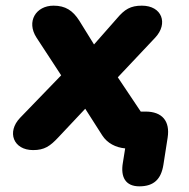

<svg xmlns="http://www.w3.org/2000/svg" viewBox="-20 -521 668 678"><path d="M472 137C524 137 549 111 557 61L572 -35C581 -93 553 -127 494 -127H477L396 -248L528 -388C575 -438 552 -501 481 -501C441 -501 420 -488 393 -456L312 -364L260 -448C237 -484 211 -501 169 -501C107 -501 72 -445 109 -388L196 -255L51 -105C3 -55 27 9 97 9C137 9 157 -5 186 -36L281 -137L341 -43C359 -15 389 0 422 3L414 53C405 104 423 137 472 137Z"/></svg>

Font: SN Pro Heavy
Style: Italic
Weight: 800
Italic angle: -9°
Designer: Tobias Whetton
Foundry: Supernotes
Version: Version 1.001;Glyphs 3.2 (3249)